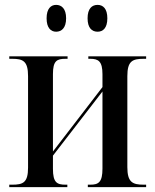

<svg xmlns="http://www.w3.org/2000/svg" viewBox="-20 -767 636 787"><path d="M380 -637C402 -637 420 -652 420 -692C420 -732 402 -747 380 -747C357 -747 339 -732 339 -692C339 -652 357 -637 380 -637ZM210 -637C232 -637 251 -652 251 -692C251 -732 232 -747 210 -747C189 -747 171 -732 171 -692C171 -652 189 -637 210 -637ZM18 0H256V-10H249C214 -10 197 -18 197 -75V-129L400 -392V-76C400 -20 384 -10 350 -10H340V0H579V-10H569C523 -10 502 -20 502 -82V-455C502 -517 523 -526 569 -526H579V-536H342V-526H350C383 -526 400 -516 400 -463V-410L197 -146V-463C197 -518 213 -526 249 -526H257V-536H18V-526H30C74 -526 95 -517 95 -455V-80C95 -18 74 -10 30 -10H18Z"/></svg>

Font: Noto Serif Display Condensed Medium
Style: Regular
Weight: 500
Width: 3
Designer: Monotype Design Team
Foundry: Monotype Imaging Inc.
Version: Version 2.009